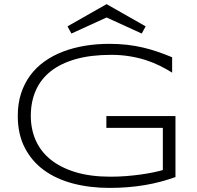

<svg xmlns="http://www.w3.org/2000/svg" viewBox="-20 -895 950 928"><path d="M507.8 -683.1Q554.2 -683.1 594.2 -678.5Q634.3 -673.8 670.9 -665.3Q707.5 -656.7 742.2 -644.8Q776.9 -632.8 812 -618.2V-543.9Q784.2 -561.5 752.7 -577.1Q721.2 -592.8 684.8 -604.5Q648.4 -616.2 606.7 -623Q564.9 -629.9 517.1 -629.9Q419.4 -629.9 346.7 -609.4Q273.9 -588.9 225.6 -550.8Q177.2 -512.7 153.1 -458Q128.9 -403.3 128.9 -335Q128.9 -271 152.6 -217Q176.3 -163.1 224.4 -124Q272.5 -85 344.7 -63Q417 -41 514.2 -41Q552.2 -41 589.6 -43.9Q627 -46.9 660.2 -51.5Q693.4 -56.2 720.7 -61.8Q748 -67.4 767.1 -73.2V-276.9H494.1V-334H828.1V-39.1Q792 -26.4 755.1 -16.6Q718.3 -6.8 679 -0.2Q639.6 6.3 597.4 9.8Q555.2 13.2 508.8 13.2Q414.1 13.2 333 -8.1Q252 -29.3 192.6 -72.5Q133.3 -115.7 99.6 -181.2Q65.9 -246.6 65.9 -335Q65.9 -394 81.5 -442.6Q97.2 -491.2 125.7 -530Q154.3 -568.8 194.6 -597.7Q234.9 -626.5 283.9 -645.3Q333 -664.1 389.6 -673.6Q446.3 -683.1 507.8 -683.1ZM665 -732.9 495.1 -810.5 325.2 -732.9 306.2 -767.6 495.1 -875 684.1 -767.6Z"/></svg>

Font: Syncopate
Style: Regular
Weight: 300
Width: 7
Designer: Astigmatic (AOETI)
Foundry: Astigmatic (AOETI)
Version: Version 001.000